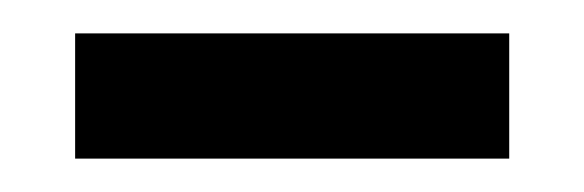

<svg xmlns="http://www.w3.org/2000/svg" viewBox="-20 -330 350 115"><path d="M25 -235H285V-310H25Z"/></svg>

Font: Noto Serif Armenian
Style: Regular
Weight: 400
Designer: Monotype Design Team
Foundry: Monotype Imaging Inc.
Version: Version 1.901